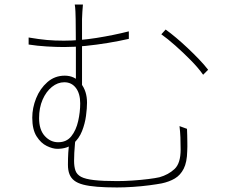

<svg xmlns="http://www.w3.org/2000/svg" viewBox="-20 -797 1040 845"><path d="M345 -777Q344 -767 342.5 -745Q341 -723 341 -713Q341 -694 341 -653.5Q341 -613 341 -565Q341 -517 341 -473Q341 -429 341 -403L314 -436Q314 -452 314 -489.5Q314 -527 314 -571.5Q314 -616 313.5 -655Q313 -694 313 -713Q313 -725 312 -746Q311 -767 309 -777ZM709 -667Q730 -652 755 -631Q780 -610 806 -585.5Q832 -561 855.5 -536.5Q879 -512 896 -490L874 -468Q853 -498 819.5 -532Q786 -566 751.5 -596.5Q717 -627 690 -646ZM106 -632Q153 -624 187 -621Q221 -618 261 -618Q329 -618 404.5 -630Q480 -642 547 -659V-626Q503 -616 454.5 -608Q406 -600 357 -595Q308 -590 262 -590Q228 -590 186 -592.5Q144 -595 106 -601ZM313 -195Q312 -185 310 -165.5Q308 -146 307 -125Q306 -104 306 -89Q306 -64 312 -46.5Q318 -29 336.5 -19Q355 -9 393.5 -4.5Q432 0 496 0Q527 0 564 -2.5Q601 -5 633 -9Q665 -13 682 -17Q721 -28 748 -53Q775 -78 775 -139Q775 -169 774 -193Q773 -217 770 -242L803 -230Q804 -216 804 -201Q804 -186 804.5 -169.5Q805 -153 804 -132Q803 -83 788.5 -54.5Q774 -26 749.5 -11.5Q725 3 692 10Q671 14 637 18.5Q603 23 565 25.5Q527 28 495 28Q445 28 408 25Q371 22 346 15.5Q321 9 306.5 -2.5Q292 -14 285.5 -31Q279 -48 279 -72Q279 -100 280.5 -125.5Q282 -151 285 -179ZM363 -345Q363 -321 358.5 -287Q354 -253 341 -220Q328 -187 302 -164.5Q276 -142 232 -142Q212 -142 186 -154.5Q160 -167 141 -197Q122 -227 122 -279Q122 -322 139 -364.5Q156 -407 188.5 -435.5Q221 -464 265 -464Q309 -464 336 -430Q363 -396 363 -345ZM236 -171Q273 -171 294 -197.5Q315 -224 324 -264Q333 -304 333 -342Q333 -385 314 -410Q295 -435 263 -435Q234 -435 208.5 -414.5Q183 -394 167.5 -358.5Q152 -323 152 -277Q152 -226 177 -198.5Q202 -171 236 -171Z"/></svg>

Font: Noto Sans SC Thin
Style: Regular
Weight: 100
Designer: Ryoko NISHIZUKA 西塚涼子 (kana, bopomofo & ideographs); Paul D. Hunt (Latin, Greek & Cyrillic); Sandoll Communications 산돌커뮤니
Foundry: Adobe
Version: Version 2.004-H2;hotconv 1.0.118;makeotfexe 2.5.65603